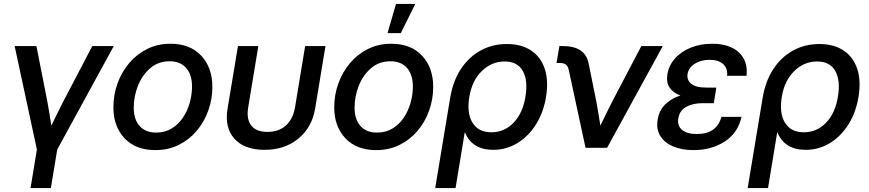

<svg xmlns="http://www.w3.org/2000/svg" viewBox="-20 -749 4403 973"><path d="M134.8 204.1 167 8.8 54.2 -515.6H164.6L220.2 -232.9Q225.6 -202.6 230.7 -172.4Q235.8 -142.1 240.2 -112.3Q254.9 -142.1 269.5 -172.4Q284.2 -202.6 299.8 -232.9L447.8 -515.6H556.6L270 8.8L237.8 204.1Z M767.1 11.7Q668 11.7 611.3 -48.1Q554.7 -107.9 554.7 -205.1Q554.7 -268.1 575.4 -325.9Q596.2 -383.8 634.5 -429.2Q672.9 -474.6 726.1 -501Q779.3 -527.3 844.2 -527.3Q942.9 -527.3 999.5 -467Q1056.2 -406.7 1056.2 -308.6Q1056.2 -246.6 1035.6 -189Q1015.1 -131.3 977.1 -86.2Q939 -41 885.7 -14.6Q832.5 11.7 767.1 11.7ZM771.5 -77.1Q815.9 -77.1 849.9 -97.7Q883.8 -118.2 906.7 -152.3Q929.7 -186.5 941.4 -227.8Q953.1 -269 953.1 -310.5Q953.1 -370.6 923.3 -404.5Q893.6 -438.5 839.8 -438.5Q782.2 -438.5 741.5 -403.6Q700.7 -368.7 679.2 -314.7Q657.7 -260.7 657.7 -203.6Q657.7 -144 687.5 -110.6Q717.3 -77.1 771.5 -77.1Z M1320.8 10.3Q1218.3 10.3 1167.7 -46.4Q1117.2 -103 1133.3 -199.2L1186 -515.6H1289.1L1237.8 -205.1Q1228 -145.5 1253.2 -113Q1278.3 -80.6 1335.9 -80.6Q1392.6 -80.6 1428.7 -113Q1464.8 -145.5 1475.1 -205.1L1526.4 -515.6H1629.4L1577.1 -199.2Q1561 -103 1491.9 -46.4Q1422.9 10.3 1320.8 10.3Z M1886.2 11.7Q1787.1 11.7 1730.5 -48.1Q1673.8 -107.9 1673.8 -205.1Q1673.8 -268.1 1694.6 -325.9Q1715.3 -383.8 1753.7 -429.2Q1792 -474.6 1845.2 -501Q1898.4 -527.3 1963.4 -527.3Q2062 -527.3 2118.7 -467Q2175.3 -406.7 2175.3 -308.6Q2175.3 -246.6 2154.8 -189Q2134.3 -131.3 2096.2 -86.2Q2058.1 -41 2004.9 -14.6Q1951.7 11.7 1886.2 11.7ZM1890.6 -77.1Q1935.1 -77.1 1969 -97.7Q2002.9 -118.2 2025.9 -152.3Q2048.8 -186.5 2060.5 -227.8Q2072.3 -269 2072.3 -310.5Q2072.3 -370.6 2042.5 -404.5Q2012.7 -438.5 1959 -438.5Q1901.4 -438.5 1860.6 -403.6Q1819.8 -368.7 1798.3 -314.7Q1776.9 -260.7 1776.9 -203.6Q1776.9 -144 1806.6 -110.6Q1836.4 -77.1 1890.6 -77.1ZM1943.8 -581.1 1986.8 -729H2084.5L2011.2 -581.1Z M2185.5 204.1 2261.2 -252.4Q2275.4 -338.4 2315.7 -399.4Q2356 -460.4 2415.8 -493.2Q2475.6 -525.9 2548.8 -525.9Q2622.1 -525.9 2671.1 -493.4Q2720.2 -460.9 2740.5 -400.6Q2760.7 -340.3 2747.1 -257.8Q2733.9 -178.2 2695.8 -117.9Q2657.7 -57.6 2601.8 -23.7Q2545.9 10.3 2479.5 10.3Q2373 10.3 2336.4 -77.6H2335L2288.6 204.1ZM2470.2 -78.6Q2535.6 -78.6 2582.3 -126.7Q2628.9 -174.8 2642.6 -257.8Q2656.7 -341.3 2629.4 -389.4Q2602.1 -437.5 2537.6 -437.5Q2471.2 -437.5 2421.4 -388.7Q2371.6 -339.8 2358.4 -257.8Q2344.7 -175.8 2374.5 -127.2Q2404.3 -78.6 2470.2 -78.6Z M2947.3 0 2862.3 -394.5Q2857.9 -414.1 2847.7 -421.9Q2837.4 -429.7 2816.4 -429.7H2800.3L2814.9 -515.6H2833Q2946.3 -515.6 2963.4 -425.8L3002.4 -232.9Q3007.8 -202.1 3012.9 -172.1Q3018.1 -142.1 3022.5 -112.3Q3037.1 -142.6 3051.8 -172.6Q3066.4 -202.6 3082 -232.9L3230 -515.6H3338.9L3056.6 0Z M3494.6 11.7Q3436 11.7 3392.1 -6.6Q3348.1 -24.9 3326.4 -59.6Q3304.7 -94.2 3313 -143.1Q3320.3 -189.9 3351.1 -220Q3381.8 -250 3428.2 -265.1Q3390.6 -278.8 3373 -305.4Q3355.5 -332 3362.3 -373Q3370.1 -418.9 3401.4 -453.6Q3432.6 -488.3 3481.2 -507.8Q3529.8 -527.3 3588.9 -527.3Q3677.2 -527.3 3724.4 -483.4Q3771.5 -439.5 3763.2 -364.7H3664.6Q3668.9 -401.4 3645.5 -423.6Q3622.1 -445.8 3576.2 -445.8Q3531.2 -445.8 3500.2 -425.5Q3469.2 -405.3 3464.4 -374Q3459.5 -345.2 3482.2 -325.2Q3504.9 -305.2 3559.1 -305.2H3609.9L3606.4 -281.7L3597.2 -226.1H3540Q3490.7 -226.1 3457.3 -207.3Q3423.8 -188.5 3417.5 -149.4Q3411.1 -112.3 3436.3 -91.1Q3461.4 -69.8 3510.7 -69.8Q3612.8 -69.8 3635.7 -156.7H3737.8Q3719.2 -74.2 3651.9 -31.2Q3584.5 11.7 3494.6 11.7Z M3769 204.1 3844.7 -252.4Q3858.9 -338.4 3899.2 -399.4Q3939.5 -460.4 3999.3 -493.2Q4059.1 -525.9 4132.3 -525.9Q4205.6 -525.9 4254.6 -493.4Q4303.7 -460.9 4324 -400.6Q4344.2 -340.3 4330.6 -257.8Q4317.4 -178.2 4279.3 -117.9Q4241.2 -57.6 4185.3 -23.7Q4129.4 10.3 4063 10.3Q3956.5 10.3 3919.9 -77.6H3918.5L3872.1 204.1ZM4053.7 -78.6Q4119.1 -78.6 4165.8 -126.7Q4212.4 -174.8 4226.1 -257.8Q4240.2 -341.3 4212.9 -389.4Q4185.5 -437.5 4121.1 -437.5Q4054.7 -437.5 4004.9 -388.7Q3955.1 -339.8 3941.9 -257.8Q3928.2 -175.8 3958 -127.2Q3987.8 -78.6 4053.7 -78.6Z"/></svg>

Font: Inter Display Medium
Style: Italic
Weight: 500
Italic angle: -9.39999°
Designer: Rasmus Andersson
Foundry: rsms
Version: Version 4.000;git-a52131595